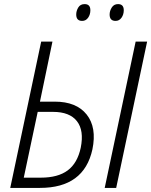

<svg xmlns="http://www.w3.org/2000/svg" viewBox="-20 -917 738 937"><path d="M30 0 181 -714H236L175 -421H247Q353 -421 403 -358Q453 -295 431 -188Q390 0 175 0ZM491 0 642 -714H698L547 0ZM96 -50H179Q263 -50 310.5 -85.5Q358 -121 374 -196Q391 -280 355.5 -325.5Q320 -371 239 -371H164ZM544 -815Q515 -815 515 -846Q515 -864 525.5 -880.5Q536 -897 556 -897Q584 -897 584 -867Q584 -846 573 -830.5Q562 -815 544 -815ZM381 -815Q352 -815 352 -846Q352 -864 362 -880.5Q372 -897 393 -897Q421 -897 421 -867Q421 -846 410 -830.5Q399 -815 381 -815Z"/></svg>

Font: Noto Sans SemiCondensed Light
Style: Italic
Weight: 300
Width: 4
Italic angle: -12°
Designer: Monotype Design Team
Foundry: Monotype Imaging Inc.
Version: Version 2.013; ttfautohint (v1.8.4.7-5d5b)